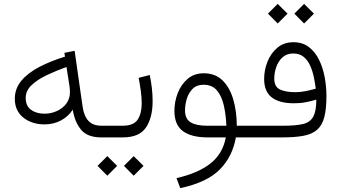

<svg xmlns="http://www.w3.org/2000/svg" viewBox="-20 -702 1743 981"><path d="M497.6 0Q427.7 0 395 -38.3Q362.3 -76.7 351.6 -141.6Q328.6 -106 290.8 -86.2Q252.9 -66.4 208 -66.4Q143.1 -66.4 99.4 -101.1Q55.7 -135.7 55.7 -197.3Q55.7 -250 89.8 -290.3Q124 -330.6 182.1 -360.6Q240.2 -390.6 312 -412.6L309.1 -432.1L361.3 -442.4L401.9 -158.2Q408.7 -109.4 431.9 -84.5Q455.1 -59.6 498.5 -59.6H521V0ZM337.4 -231Q337.4 -238.8 336.7 -246.3Q335.9 -253.9 335 -262.2L319.8 -359.9Q265.6 -340.3 218 -317.6Q170.4 -294.9 140.9 -266.6Q111.3 -238.3 111.3 -201.2Q111.3 -161.1 138.4 -141.1Q165.5 -121.1 207.5 -121.1Q241.2 -121.1 271 -134.8Q300.8 -148.4 319.1 -173.1Q337.4 -197.8 337.4 -231Z M500.5 -59.6H606.4Q662.6 -59.6 683.3 -90.8Q704.1 -122.1 704.1 -174.3Q704.1 -202.6 699.5 -237.1Q694.8 -271.5 688.5 -304.2L745.1 -318.8Q759.8 -248.5 759.8 -185.1Q759.8 -101.1 725.8 -50.5Q691.9 0 607.4 0H500.5ZM663.1 95.7 713.4 145.5 663.1 195.8 613.3 145.5ZM528.3 95.7 578.6 145.5 528.3 195.8 478.5 145.5Z M1021 -327.6Q1079.6 -327.6 1116.7 -291.5Q1153.8 -255.4 1171.6 -194.6Q1189.5 -133.8 1189.9 -59.6H1262.7V0H1185.1Q1168.5 97.2 1103.3 163.6Q1038.1 230 900.9 259.3L881.8 208Q990.2 183.6 1054 134.3Q1117.7 85 1133.8 0H1041.5Q958 0 914.6 -32Q871.1 -64 871.1 -135.3Q871.1 -182.1 888.2 -226.3Q905.3 -270.5 938.7 -299.1Q972.2 -327.6 1021 -327.6ZM1036.6 -59.6H1136.7Q1134.3 -116.7 1123.3 -164.3Q1112.3 -211.9 1087.9 -240.5Q1063.5 -269 1019.5 -269Q984.9 -269 964.1 -248Q943.4 -227.1 934.3 -196.8Q925.3 -166.5 925.3 -138.2Q925.3 -94.2 954.3 -76.9Q983.4 -59.6 1036.6 -59.6Z M1533.7 -682.1 1584 -632.3 1533.7 -582 1483.9 -632.3ZM1398.9 -682.1 1449.2 -632.3 1398.9 -582 1349.1 -632.3ZM1428.7 -59.6Q1490.7 -59.6 1527.3 -68.1Q1564 -76.7 1580.1 -105.2Q1596.2 -133.8 1596.2 -192.9Q1569.3 -185.1 1542.2 -179.7Q1515.1 -174.3 1481.9 -174.3Q1406.7 -174.3 1368.2 -204.6Q1329.6 -234.9 1329.6 -298.3Q1329.6 -344.7 1346.9 -387.7Q1364.3 -430.7 1397.7 -458.5Q1431.2 -486.3 1479 -486.3Q1525.9 -486.3 1558.1 -461.7Q1590.3 -437 1610.1 -396.7Q1629.9 -356.4 1638.9 -308.1Q1647.9 -259.8 1647.9 -211.9Q1647.9 -145 1637 -103.3Q1626 -61.5 1600.3 -39.1Q1574.7 -16.6 1531.2 -8.3Q1487.8 0 1422.9 0H1243.2V-59.6ZM1488.3 -231Q1515.6 -231 1541.7 -236.3Q1567.9 -241.7 1593.3 -249Q1589.8 -277.8 1583.3 -309.1Q1576.7 -340.3 1564.2 -367.7Q1551.8 -395 1531 -411.9Q1510.3 -428.7 1478.5 -428.7Q1444.8 -428.7 1423.3 -408.9Q1401.9 -389.2 1391.6 -359.6Q1381.3 -330.1 1381.3 -300.8Q1381.3 -258.3 1410.9 -244.6Q1440.4 -231 1488.3 -231Z"/></svg>

Font: Vazirmatn FD ExtraLight
Style: Regular
Weight: 200
Designer: Saber Rastikerdar
Foundry: Saber Rastikerdar
Version: Version 33.003